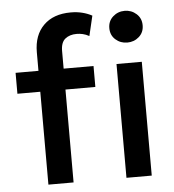

<svg xmlns="http://www.w3.org/2000/svg" viewBox="-52 -784 756 832"><g transform="rotate(-5 325.5 -367.5)"><path d="M125 0V-576Q125 -650 167.8 -692.5Q210.5 -735 286 -735Q313.5 -735 336.2 -729.2Q359 -723.5 378.5 -713L358 -626Q343.5 -634 330 -637Q316.5 -640 303.5 -640Q273 -640 253.8 -624.5Q234.5 -609 234.5 -571.5V-495H364.5V-404H234.5V0ZM25.5 -404V-495H139.5V-404ZM464.5 0V-495H574.5V0ZM519.5 -583.5Q490 -583.5 468.5 -602.5Q447 -621.5 447 -652.5Q447 -683 468.5 -702.2Q490 -721.5 519.5 -721.5Q549 -721.5 570.5 -702.2Q592 -683 592 -652.5Q592 -621.5 570.5 -602.5Q549 -583.5 519.5 -583.5Z"/></g></svg>

Font: Geologica Cursive
Style: Regular
Weight: 400
Designer: Sindre Bremnes, Frode Helland
Foundry: Monokrom Skriftforlag AS
Version: Version 1.010;gftools[0.9.28]